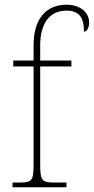

<svg xmlns="http://www.w3.org/2000/svg" viewBox="-20 -792 397 812"><path d="M33 0H261V-20H213C157 -20 150 -26 150 -100V-511H282V-536H150V-600C150 -688 186 -747 261 -747C321 -747 335 -710 335 -658C345 -658 357 -671 357 -697C357 -739 320 -772 262 -772C174 -772 122 -712 122 -600V-536H36V-511H122V-100C122 -26 116 -20 59 -20H33Z"/></svg>

Font: Noto Serif Myanmar SemiCondensed Thin
Style: Regular
Weight: 100
Width: 4
Designer: Ben Mitchell and the Monotype Design Team
Foundry: Monotype Imaging Inc.
Version: Version 2.106